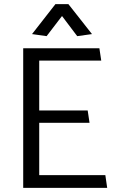

<svg xmlns="http://www.w3.org/2000/svg" viewBox="-20 -915 562 935"><path d="M502 0 493 -62H171V-317H416L407 -377H171V-620H473L464 -680H93V0ZM282 -837 356 -739 428 -749 313 -895H250L136 -749L207 -739Z"/></svg>

Font: Catamaran Thin
Style: Regular
Weight: 400
Version: Version 2.000